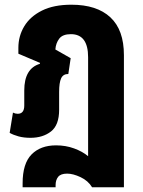

<svg xmlns="http://www.w3.org/2000/svg" viewBox="-20 -582 605 815"><path d="M76 213V196Q76 112 114 73.5Q152 35 218 35Q259 35 294.5 48Q330 61 354 81V-339Q354 -437 281 -437Q246 -437 231.5 -418Q217 -399 215 -372L280 -335L270 -268Q248 -268 239.5 -249.5Q231 -231 231 -192V-116Q231 -51 196.5 -24Q162 3 109 3Q81 3 59 -3Q37 -9 21 -18L35 -104Q45 -99 55 -99Q83 -99 83 -134V-198Q83 -291 149 -311L150 -315L58 -354V-379Q58 -429 83 -470.5Q108 -512 158 -537Q208 -562 283 -562Q391 -562 448.5 -508.5Q506 -455 506 -348V213H371Q354 185 322 170Q290 155 265 155Q238 155 227 168.5Q216 182 216 204V213Z"/></svg>

Font: Noto Sans Thai Cond ExtBd
Style: Regular
Weight: 800
Width: 3
Designer: Monotype Design Team
Foundry: Monotype Imaging Inc.
Version: Version 2.002; ttfautohint (v1.8.4.7-5d5b)